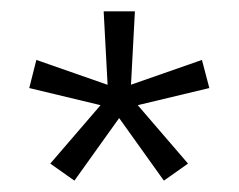

<svg xmlns="http://www.w3.org/2000/svg" viewBox="-20 -659 420 338"><path d="M111 -341 68.5 -371 158 -475 158.5 -473.5 31.5 -504 44 -553.5 170 -509.5 169.5 -508 162.5 -639H217.5L210.5 -508L209.5 -509.5L335.5 -553.5L348.5 -504L221 -473.5L221.5 -475L311 -371L268.5 -341L189.5 -451.5H190Z"/></svg>

Font: Anek Telugu Light
Style: Regular
Weight: 300
Version: Version 1.003